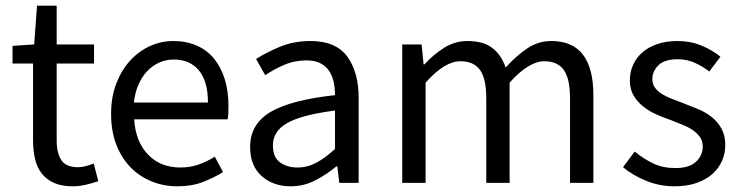

<svg xmlns="http://www.w3.org/2000/svg" viewBox="-20 -642 2598 674"><path d="M235 12Q196 12 169.5 0Q143 -12 126.5 -33Q110 -54 103 -84Q96 -114 96 -150V-419H24V-481L100 -486L110 -622H179V-486H310V-419H179V-149Q179 -104 195.5 -79.5Q212 -55 254 -55Q267 -55 282 -59Q297 -63 309 -68L325 -6Q305 1 281.5 6.5Q258 12 235 12Z M603 12Q554 12 511.5 -5.5Q469 -23 437.5 -55.5Q406 -88 388 -135Q370 -182 370 -242Q370 -302 388.5 -349.5Q407 -397 437.5 -430Q468 -463 507 -480.5Q546 -498 588 -498Q634 -498 670.5 -482Q707 -466 731.5 -436Q756 -406 769 -364Q782 -322 782 -270Q782 -257 781.5 -244.5Q781 -232 779 -223H451Q456 -145 499.5 -99.5Q543 -54 613 -54Q648 -54 677.5 -64.5Q707 -75 734 -92L763 -38Q731 -18 692 -3Q653 12 603 12ZM450 -282H710Q710 -356 678.5 -394.5Q647 -433 590 -433Q564 -433 540.5 -423Q517 -413 498 -393.5Q479 -374 466.5 -346Q454 -318 450 -282Z M1000 12Q939 12 898.5 -24Q858 -60 858 -126Q858 -206 929 -248.5Q1000 -291 1156 -308Q1156 -331 1151.5 -353Q1147 -375 1136 -392Q1125 -409 1105.5 -419.5Q1086 -430 1056 -430Q1014 -430 977 -414Q940 -398 911 -378L879 -435Q913 -457 962 -477.5Q1011 -498 1070 -498Q1159 -498 1199 -443.5Q1239 -389 1239 -298V0H1171L1164 -58H1161Q1126 -29 1086 -8.5Q1046 12 1000 12ZM1024 -54Q1059 -54 1090 -70.5Q1121 -87 1156 -119V-254Q1095 -246 1053.5 -235Q1012 -224 986.5 -209Q961 -194 949.5 -174.5Q938 -155 938 -132Q938 -90 963 -72Q988 -54 1024 -54Z M1392 0V-486H1460L1467 -416H1470Q1502 -451 1539.5 -474.5Q1577 -498 1621 -498Q1677 -498 1708.5 -473.5Q1740 -449 1755 -405Q1793 -447 1831.5 -472.5Q1870 -498 1915 -498Q1990 -498 2026.5 -450Q2063 -402 2063 -308V0H1981V-297Q1981 -366 1959 -396.5Q1937 -427 1891 -427Q1836 -427 1769 -352V0H1687V-297Q1687 -366 1665 -396.5Q1643 -427 1596 -427Q1541 -427 1474 -352V0Z M2348 12Q2296 12 2249 -7Q2202 -26 2167 -55L2208 -110Q2240 -84 2273.5 -68Q2307 -52 2351 -52Q2399 -52 2423 -74Q2447 -96 2447 -128Q2447 -147 2437 -161Q2427 -175 2411.5 -185.5Q2396 -196 2376 -204Q2356 -212 2336 -220Q2310 -229 2284 -240.5Q2258 -252 2237.5 -268.5Q2217 -285 2204 -307Q2191 -329 2191 -360Q2191 -389 2202.5 -414.5Q2214 -440 2235.5 -458.5Q2257 -477 2288 -487.5Q2319 -498 2358 -498Q2404 -498 2442.5 -482Q2481 -466 2509 -443L2470 -391Q2445 -410 2418 -422Q2391 -434 2359 -434Q2313 -434 2291.5 -413Q2270 -392 2270 -364Q2270 -347 2279 -334.5Q2288 -322 2303 -312.5Q2318 -303 2337.5 -295.5Q2357 -288 2378 -280Q2404 -270 2430.5 -259Q2457 -248 2478 -231.5Q2499 -215 2512.5 -191Q2526 -167 2526 -133Q2526 -103 2514.5 -77Q2503 -51 2480.5 -31Q2458 -11 2424.5 0.5Q2391 12 2348 12Z"/></svg>

Font: TypoPRO Source Sans Pro
Style: Regular
Weight: 400
Designer: Paul D. Hunt
Foundry: Adobe Systems Incorporated
Version: Version 2.020;PS 2.000;hotconv 1.0.86;makeotf.lib2.5.63406